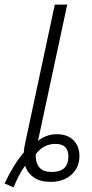

<svg xmlns="http://www.w3.org/2000/svg" viewBox="-56 -780 401 834"><path d="M99 -110Q133 -155 185 -155Q241 -155 241 -100Q241 -33 169 -33Q98 -32 99 -110ZM53 -60Q63 -29 90.5 -9.5Q118 10 164 10Q219 10 254 -21Q289 -52 289 -103Q289 -145 263 -171Q237 -197 191 -197Q164 -197 143 -188Q122 -179 109 -168L236 -760H182L55 -166Q49 -141 47 -117Q25 -92 3 -56Q-19 -20 -36 17L3 34Q13 9 26 -16.5Q39 -42 53 -60Z"/></svg>

Font: Noto Sans UI SemiCondensed Light
Style: Italic
Weight: 300
Width: 4
Designer: Monotype Design Team
Foundry: Monotype Imaging Inc.
Version: 1.001